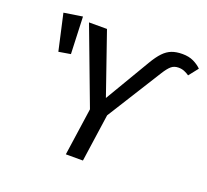

<svg xmlns="http://www.w3.org/2000/svg" viewBox="-121 -855 1081 1003"><g transform="rotate(20 419.5 -353.5)"><path d="M74 -691 177 -707 185 -501 119 -490ZM435 -348 583 -598Q606 -637 627.5 -659.5Q649 -682 674 -691.5Q699 -701 733 -701Q769 -701 795 -688.5Q821 -676 839 -658L798 -606Q785 -615 770.5 -621Q756 -627 738 -627Q714 -627 698 -613.5Q682 -600 662 -568L472 -265L434 0H339L377 -264L217 -689H317Z"/></g></svg>

Font: Fira Sans Variable
Style: Italic
Weight: 397
Italic angle: -8°
Designer: Carrois Corporate & Edenspiekermann AG
Foundry: Carrois Corporate GbR & Edenspiekermann AG
Version: Version 4.202